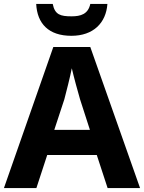

<svg xmlns="http://www.w3.org/2000/svg" viewBox="-20 -956 732 976"><path d="M526 -936H439C428 -884 390 -873 344 -873C287 -873 259 -881 248 -936H164C169 -836 227 -774 343 -774C454 -774 519 -839 526 -936ZM527 0H692L439 -717H251L0 0H165L220 -168H472ZM387 -451 437 -296H256L307 -451C317 -489 336 -563 345 -609C354 -569 378 -481 387 -451Z"/></svg>

Font: Noto Sans Myanmar UI
Style: Bold
Weight: 700
Designer: Monotype Design Team
Foundry: Monotype Imaging Inc.
Version: Version 2.103